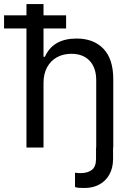

<svg xmlns="http://www.w3.org/2000/svg" viewBox="-63 -727 645 946"><path d="M411.1 0V-331.1Q411.1 -393.1 378.7 -427.5Q346.2 -461.9 289.1 -461.9Q249 -461.9 218 -445.1Q187 -428.2 169.2 -395.8Q151.4 -363.3 151.4 -318.4V0H67.4V-586.9H-43V-651.4H67.4V-707H151.4V-651.4H262.7V-586.9H151.4V-447.3H158.2Q198.2 -537.1 314.5 -537.1Q398.4 -537.1 446.8 -486.6Q495.1 -436 495.1 -336.9V0H494.1V55.7Q494.1 100.6 475.8 133.1Q457.5 165.5 425.8 182.4Q394 199.2 354.5 199.2Q336.9 199.2 325.9 198.5Q314.9 197.8 306.6 194.3V124Q320.3 126 333 126Q369.1 126 389.6 110.1Q410.2 94.2 410.2 55.7V0Z"/></svg>

Font: Pretendard
Style: Regular
Weight: 400
Designer: Base glyphs from Inter by Rasmus Andersson; Hangeul glyphs from Noto Sans CJK(Source Han Sans) by Jang Soo-young and Kan
Foundry: Kil Hyung-jin
Version: Version 1.309